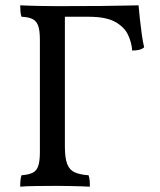

<svg xmlns="http://www.w3.org/2000/svg" viewBox="-20 -699 601 722"><path d="M56 3Q56 -11 57 -21.5Q58 -32 61 -40Q88 -42 103 -49.5Q118 -57 124 -75.5Q130 -94 130 -127V-549Q130 -583 124 -601Q118 -619 103 -627Q88 -635 61 -636Q58 -644 57 -655Q56 -666 56 -679Q73 -678 94 -677.5Q115 -677 138.5 -676.5Q162 -676 184 -676Q206 -676 224 -676V-147Q224 -104 233 -81.5Q242 -59 262 -50.5Q282 -42 313 -40Q316 -32 317 -21.5Q318 -11 318 3Q303 2 282.5 1.5Q262 1 239 0.5Q216 0 192 0Q157 0 116.5 0.5Q76 1 56 3ZM477 -509Q475 -540 461 -569Q447 -598 412.5 -617Q378 -636 313 -636H199L221 -676Q300 -676 356.5 -676.5Q413 -677 449 -678Q485 -679 501 -679Q503 -657 506 -628Q509 -599 513 -571Q517 -543 522 -521Q514 -514 502.5 -511.5Q491 -509 477 -509Z"/></svg>

Font: Vollkorn
Style: Regular
Weight: 400
Designer: Friedrich Althausen
Foundry: Friedrich Althausen
Version: Version 5.001